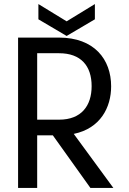

<svg xmlns="http://www.w3.org/2000/svg" viewBox="-20 -925 633 945"><path d="M69 0H163V-259H240L425 0H538L343 -266C474 -293 527 -396 527 -500C527 -633 444 -740 270 -740H69ZM163 -336V-663H271C378 -663 431 -601 431 -501C431 -405 381 -336 271 -336ZM169 -830 308 -748 447 -830V-905L308 -820L169 -905Z"/></svg>

Font: Malmofest
Style: Regular
Weight: 400
Designer: Jonny Pinhorn (Poppins), Kolossal
Version: Version 1.004;Glyphs 3.1.2 (3151)